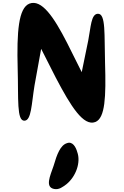

<svg xmlns="http://www.w3.org/2000/svg" viewBox="-20 -861 858 1325"><path d="M350 283C325 355 290 430 353 443C388 450 413 429 439 410C505 356 539 258 513 188C504 155 481 112 442 127C397 141 373 203 350 283ZM102 -387C108 -181 94 -25 149 -28C197 -30 197 -141 218 -270L264 -524L365 -325C470 -125 556 12 638 -19C706 -46 712 -193 705 -425C699 -620 712 -769 655 -766C608 -764 607 -674 589 -582L544 -363L443 -565C351 -745 267 -868 183 -836C108 -806 95 -644 102 -387Z"/></svg>

Font: Venom Sans
Style: Bd
Weight: 700
Version: Version 1.001